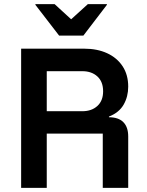

<svg xmlns="http://www.w3.org/2000/svg" viewBox="-20 -911 713 931"><path d="M82.5 0V-675H388.3Q451.7 -675 499.6 -652.9Q547.5 -630.8 574.6 -589.6Q601.7 -548.3 601.7 -490.8Q601.7 -442.5 579.6 -403.8Q557.5 -365 508.3 -345.8V-342.5Q554.2 -342.5 577.9 -318.8Q601.7 -295 601.7 -249.2V0H478.3V-263.3H206.7V0ZM206.7 -371.7H379.2Q424.2 -371.7 452.1 -397.1Q480 -422.5 480 -468.3Q480 -515 452.1 -540.4Q424.2 -565.8 379.2 -565.8H206.7ZM266.7 -738.3 151.7 -887.5V-890.8H245L325 -817.5L405.8 -890.8H498.3V-887.5L384.2 -738.3Z"/></svg>

Font: Funnel Sans SemiBold
Style: Regular
Weight: 600
Designer: NORD ID, Kristian Moeller
Foundry: Dicotype
Version: Version 1.000